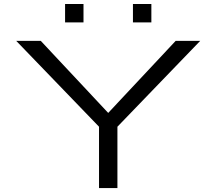

<svg xmlns="http://www.w3.org/2000/svg" viewBox="-20 -958 1102 978"><path d="M484.4 0V-312.5L62.5 -750H187.5L531.2 -382.8L875 -750H1000L578.1 -312.5V0ZM657.2 -843.8V-937.5H751V-843.8ZM311.5 -843.8V-937.5H405.3V-843.8Z"/></svg>

Font: Michroma
Style: Regular
Weight: 400
Designer: Vernon Adams
Foundry: Vernon Adams
Version: Version 1.100; ttfautohint (v1.8.4.7-5d5b);gftools[0.9.29]